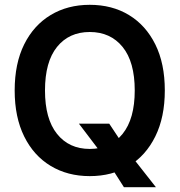

<svg xmlns="http://www.w3.org/2000/svg" viewBox="-20 -721 747 798"><path d="M353 11Q261 11 190.5 -31.5Q120 -74 80.5 -154Q41 -234 41 -345Q41 -457 80.5 -536.5Q120 -616 190.5 -658.5Q261 -701 353 -701Q446 -701 516 -658.5Q586 -616 625.5 -536.5Q665 -457 665 -345Q665 -234 625.5 -154Q586 -74 516 -31.5Q446 11 353 11ZM495 57 425 -53 308 -207H434L507 -97L628 57ZM353 -102Q439 -102 489.5 -164.5Q540 -227 540 -345Q540 -464 489.5 -526Q439 -588 353 -588Q267 -588 217 -526Q167 -464 167 -345Q167 -227 217 -164.5Q267 -102 353 -102Z"/></svg>

Font: Radio Canada Big Medium
Style: Regular
Weight: 500
Designer: Étienne Aubert Bonn
Foundry: Coppers and Brasses
Version: Version 1.001